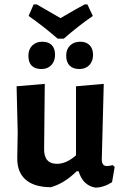

<svg xmlns="http://www.w3.org/2000/svg" viewBox="-20 -851 562 879"><path d="M380 -831 405 -778Q337 -731 272 -674H244Q177 -732 111 -778L134 -831H148Q185 -810 257 -768Q269 -775 291.5 -788Q314 -801 332.5 -811.5Q351 -822 368 -831ZM348 -660Q375 -660 390.5 -644Q406 -628 406 -600Q406 -571 389 -553Q372 -535 343 -535Q314 -535 298.5 -551Q283 -567 283 -596Q283 -625 300.5 -642.5Q318 -660 348 -660ZM174 -660Q202 -660 217 -644.5Q232 -629 232 -600Q232 -571 215 -553Q198 -535 170 -535Q110 -535 110 -596Q110 -625 127.5 -642.5Q145 -660 174 -660ZM213 6Q137 6 97.5 -28.5Q58 -63 59 -128L61 -246L56 -456L185 -467L182 -172Q180 -101 241 -101Q284 -101 328 -140V-456L455 -467L446 -121Q446 -91 469 -91Q480 -91 496 -95L505 -87L493 -17Q456 7 417 8Q359 -2 340 -67H331Q274 -11 213 6Z"/></svg>

Font: Alegreya Sans
Style: Bold
Weight: 700
Designer: Juan Pablo del Peral
Foundry: Huerta Tipografica
Version: Version 2.007